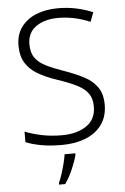

<svg xmlns="http://www.w3.org/2000/svg" viewBox="-62 -768 670 1032"><g transform="rotate(-5 273.0 -251.5)"><path d="M496 -186Q496 -122 464 -78Q432 -34 376 -12Q320 10 249 10Q184 10 136 1Q88 -8 54 -22V-79Q91 -64 142 -53Q193 -42 252 -42Q334 -42 385.5 -77Q437 -112 437 -182Q437 -224 417.5 -251.5Q398 -279 357.5 -299.5Q317 -320 254 -341Q194 -361 151 -386Q108 -411 85 -448.5Q62 -486 62 -543Q62 -601 91.5 -641.5Q121 -682 172.5 -703Q224 -724 290 -724Q342 -724 389 -714Q436 -704 478 -686L459 -636Q373 -672 288 -672Q214 -672 167.5 -639.5Q121 -607 121 -544Q121 -498 141 -470.5Q161 -443 199 -424Q237 -405 292 -386Q355 -364 400.5 -340Q446 -316 471 -279.5Q496 -243 496 -186ZM316 68Q308 101 289.5 144Q271 187 247 221H214V212Q222 196 231 168.5Q240 141 247.5 111.5Q255 82 258 61H316Z"/></g></svg>

Font: Noto Sans Arabic Light
Style: Regular
Weight: 300
Designer: Monotype Design Team, Nadine Chahine, Nizar Qandah and Khaled Hosny
Foundry: Monotype Imaging Inc.
Version: Version 2.012; ttfautohint (v1.8.4.7-5d5b)